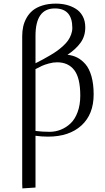

<svg xmlns="http://www.w3.org/2000/svg" viewBox="-20 -758 589 1072"><path d="M104 269V-556.2Q104 -584 109.4 -608.9Q114.7 -633.8 128.2 -658Q141.6 -682.1 162.6 -699.5Q183.6 -716.8 216.6 -727.3Q249.5 -737.8 292 -737.8Q323.2 -737.8 350.8 -731Q378.4 -724.1 402.8 -709.2Q427.2 -694.3 441.7 -667.7Q456.1 -641.1 456.1 -605Q456.1 -555.7 429.7 -519.3Q403.3 -482.9 356.9 -452.1Q386.2 -449.2 410.9 -436.8Q435.5 -424.3 457 -399.7Q478.5 -375 490.7 -331.8Q502.9 -288.6 502.9 -231Q502.9 -119.6 434.6 -57.4Q366.2 4.9 248 4.9Q211.9 4.9 178.2 0V289.1L105 293.9ZM178.2 -26.9Q216.8 -22 256.8 -22Q289.1 -22 318.8 -33.7Q348.6 -45.4 373.5 -68.6Q398.4 -91.8 413.3 -132.1Q428.2 -172.4 428.2 -224.1Q428.2 -323.2 394.5 -366.7Q360.8 -410.2 298.8 -410.2Q276.4 -410.2 252 -403.3Q227.5 -396.5 214.1 -390.1Q200.7 -383.8 178.2 -372.1ZM178.2 -404.8Q204.1 -418 220 -426.5Q235.8 -435.1 260 -449.2Q284.2 -463.4 299.6 -474.6Q314.9 -485.8 332.5 -501.7Q350.1 -517.6 360.1 -532.2Q370.1 -546.9 377 -565.2Q383.8 -583.5 383.8 -602.1Q383.8 -710.9 286.1 -710.9Q178.2 -710.9 178.2 -558.1Z"/></svg>

Font: Dehuti
Style: Book
Weight: 400
Version: Version 1.2